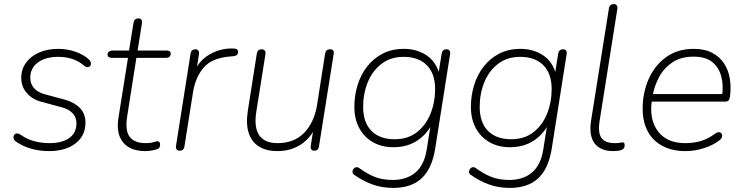

<svg xmlns="http://www.w3.org/2000/svg" viewBox="-20 -731 3635 939"><path d="M220 8Q171 8 128.5 -5Q86 -18 56 -40Q49 -45 47 -52Q45 -59 46.5 -65Q48 -71 53 -75Q58 -79 65 -78.5Q72 -78 81 -72Q112 -50 147.5 -40.5Q183 -31 223 -31Q283 -31 318.5 -56Q354 -81 354 -128Q354 -158 334.5 -178Q315 -198 280 -207L183 -233Q138 -245 111 -276Q84 -307 84 -350Q84 -392 107 -424Q130 -456 171 -474Q212 -492 265 -492Q309 -492 349 -478Q389 -464 414 -441Q421 -434 423.5 -427Q426 -420 424 -414Q422 -408 417 -405Q412 -402 405.5 -402.5Q399 -403 391 -410Q366 -432 334 -442.5Q302 -453 264 -453Q203 -453 165.5 -425.5Q128 -398 128 -351Q128 -322 145.5 -301Q163 -280 199 -270L296 -244Q343 -231 370.5 -203Q398 -175 398 -131Q398 -67 349 -29.5Q300 8 220 8Z M690 8Q641 8 609 -11.5Q577 -31 564 -67Q551 -103 559 -153L606 -448H528Q518 -448 512 -452Q506 -456 506 -463Q506 -474 513 -479Q520 -484 530 -484H611L633 -620Q635 -631 641 -636Q647 -641 657 -641Q667 -641 671.5 -634.5Q676 -628 674 -616L653 -484H793Q804 -484 809.5 -480.5Q815 -477 815 -469Q815 -459 808.5 -453.5Q802 -448 791 -448H647L602 -162Q591 -92 614.5 -61.5Q638 -31 693 -31Q717 -31 730 -35.5Q743 -40 750 -40Q756 -40 759.5 -36.5Q763 -33 763 -25Q763 -16 760.5 -10.5Q758 -5 750 -2Q740 2 722.5 5Q705 8 690 8Z M858 6Q848 6 843.5 -0.5Q839 -7 841 -19L912 -469Q914 -480 920 -485Q926 -490 936 -490Q945 -490 950 -483.5Q955 -477 953 -465L938 -370H927Q948 -430 1000.5 -462Q1053 -494 1114 -494Q1131 -494 1137.5 -490.5Q1144 -487 1144 -477Q1144 -467 1139 -462.5Q1134 -458 1120 -456L1108 -455Q1017 -448 976.5 -401Q936 -354 924 -280L882 -15Q881 -5 875 0.5Q869 6 858 6Z M1336 8Q1284 8 1248 -13.5Q1212 -35 1197 -78.5Q1182 -122 1192 -189L1236 -469Q1238 -480 1244 -485Q1250 -490 1260 -490Q1270 -490 1275 -483.5Q1280 -477 1278 -465L1234 -188Q1221 -109 1247.5 -70Q1274 -31 1337 -31Q1420 -31 1469 -83Q1518 -135 1531 -220L1570 -469Q1572 -480 1578 -485Q1584 -490 1594 -490Q1604 -490 1609 -484.5Q1614 -479 1612 -468L1540 -15Q1537 6 1517 6Q1507 6 1502.5 -0.5Q1498 -7 1500 -19L1516 -120H1527Q1504 -60 1454 -26Q1404 8 1336 8Z M1903 188Q1846 188 1798.5 170Q1751 152 1711 123Q1705 119 1704 113Q1703 107 1705.5 101Q1708 95 1712.5 91Q1717 87 1723.5 86.5Q1730 86 1737 91Q1775 119 1812.5 134Q1850 149 1901 149Q1969 149 2012 112.5Q2055 76 2067 0L2088 -133L2096 -132Q2071 -77 2021.5 -44Q1972 -11 1904 -11Q1847 -11 1804 -35.5Q1761 -60 1737 -104.5Q1713 -149 1713 -208Q1713 -263 1728.5 -314Q1744 -365 1775 -405Q1806 -445 1851 -468.5Q1896 -492 1956 -492Q2018 -492 2066 -460.5Q2114 -429 2131 -362H2123L2140 -469Q2142 -480 2148 -485Q2154 -490 2164 -490Q2174 -490 2178.5 -483.5Q2183 -477 2181 -465L2108 -2Q2092 95 2041.5 141.5Q1991 188 1903 188ZM1910 -50Q1975 -50 2019 -84.5Q2063 -119 2085.5 -175Q2108 -231 2108 -296Q2108 -371 2067.5 -412Q2027 -453 1954 -453Q1890 -453 1845.5 -418.5Q1801 -384 1778.5 -328.5Q1756 -273 1756 -208Q1756 -132 1796.5 -91Q1837 -50 1910 -50Z M2473 188Q2416 188 2368.5 170Q2321 152 2281 123Q2275 119 2274 113Q2273 107 2275.5 101Q2278 95 2282.5 91Q2287 87 2293.5 86.5Q2300 86 2307 91Q2345 119 2382.5 134Q2420 149 2471 149Q2539 149 2582 112.5Q2625 76 2637 0L2658 -133L2666 -132Q2641 -77 2591.5 -44Q2542 -11 2474 -11Q2417 -11 2374 -35.5Q2331 -60 2307 -104.5Q2283 -149 2283 -208Q2283 -263 2298.5 -314Q2314 -365 2345 -405Q2376 -445 2421 -468.5Q2466 -492 2526 -492Q2588 -492 2636 -460.5Q2684 -429 2701 -362H2693L2710 -469Q2712 -480 2718 -485Q2724 -490 2734 -490Q2744 -490 2748.5 -483.5Q2753 -477 2751 -465L2678 -2Q2662 95 2611.5 141.5Q2561 188 2473 188ZM2480 -50Q2545 -50 2589 -84.5Q2633 -119 2655.5 -175Q2678 -231 2678 -296Q2678 -371 2637.5 -412Q2597 -453 2524 -453Q2460 -453 2415.5 -418.5Q2371 -384 2348.5 -328.5Q2326 -273 2326 -208Q2326 -132 2366.5 -91Q2407 -50 2480 -50Z M2979 8Q2917 8 2888 -30Q2859 -68 2871 -143L2958 -690Q2960 -701 2966 -706Q2972 -711 2982 -711Q2992 -711 2996.5 -704.5Q3001 -698 2999 -686L2913 -143Q2903 -82 2921.5 -56.5Q2940 -31 2987 -31Q3003 -31 3011.5 -33Q3020 -35 3024 -35Q3029 -35 3032 -32Q3035 -29 3035 -20Q3035 -10 3028.5 -3.5Q3022 3 3011 5Q3004 6 2994.5 7Q2985 8 2979 8Z M3333 8Q3268 8 3220.5 -17Q3173 -42 3148 -88.5Q3123 -135 3123 -200Q3123 -277 3152 -343.5Q3181 -410 3237 -451Q3293 -492 3373 -492Q3427 -492 3463.5 -472.5Q3500 -453 3521.5 -420Q3543 -387 3549.5 -345Q3556 -303 3550 -259Q3548 -245 3543 -239.5Q3538 -234 3525 -234H3152L3158 -271H3530L3511 -259Q3519 -313 3507.5 -357Q3496 -401 3463.5 -427.5Q3431 -454 3372 -454Q3309 -454 3267.5 -425.5Q3226 -397 3203 -353.5Q3180 -310 3172 -264L3169 -246Q3153 -150 3196.5 -90.5Q3240 -31 3331 -31Q3373 -31 3408 -41.5Q3443 -52 3477 -77Q3486 -84 3493 -84.5Q3500 -85 3505 -81.5Q3510 -78 3511.5 -72Q3513 -66 3510 -58.5Q3507 -51 3499 -45Q3466 -20 3421.5 -6Q3377 8 3333 8Z"/></svg>

Font: Nunito ExtraLight
Style: Italic
Weight: 200
Italic angle: -9°
Designer: Vernon Adams
Foundry: Vernon Adams
Version: Version 3.602